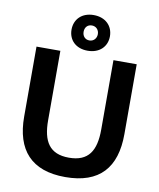

<svg xmlns="http://www.w3.org/2000/svg" viewBox="-95 -944 851 1030"><g transform="rotate(10 331.0 -429.0)"><path d="M331.7 -675.8C396.7 -675.8 436.7 -716.7 436.7 -772.5C436.7 -828.3 396.7 -870 331.7 -870C266.7 -870 227.5 -828.3 227.5 -772.5C227.5 -716.7 266.7 -675.8 331.7 -675.8ZM331.7 -731.7C307.5 -731.7 293.3 -750 293.3 -772.5C293.3 -795.8 307.5 -813.3 331.7 -813.3C355 -813.3 370.8 -795.8 370.8 -772.5C370.8 -750 355 -731.7 331.7 -731.7ZM330.8 12.5C518.3 12.5 604.2 -87.5 604.2 -269.2V-650H477.5V-271.7C477.5 -156.7 439.2 -93.3 332.5 -93.3C226.7 -93.3 188.3 -156.7 188.3 -271.7V-650H58.3V-269.2C58.3 -87.5 145.8 12.5 330.8 12.5Z"/></g></svg>

Font: Familjen Grotesk SemiBold
Style: Regular
Weight: 600
Designer: Anders Wikstroem, Jonas Baeckman, Matilda Gysing, Kristian Moeller
Foundry: Familjen STHLM AB
Version: Version 2.000